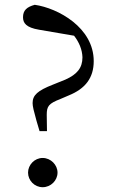

<svg xmlns="http://www.w3.org/2000/svg" viewBox="-20 -768 478 801"><path d="M158 -109C124 -109 97 -80 97 -48C97 -15 124 13 158 13C192 13 220 -15 220 -48C220 -80 192 -109 158 -109ZM289 -619C310 -592 323 -561 324 -529C324 -485 302 -458 253 -436L201 -415C137 -390 116 -371 116 -338C116 -324 121 -305 132 -265L145 -221H176L175 -289C175 -325 183 -336 232 -355L267 -370C336 -398 371 -443 371 -513C371 -653 222 -734 125 -748C92 -739 76 -725 76 -696C76 -672 89 -653 143 -644Z"/></svg>

Font: Source Han Serif AKR9
Style: Regular
Weight: 400
Designer: Ryoko NISHIZUKA 西塚涼子 (kana & ideographs); Frank Grießhammer (Latin, Greek & Cyrillic); Sandoll Communications 산돌커뮤니케이션, 
Foundry: Adobe Systems Incorporated
Version: Version 1.005;hotconv 1.0.107;makeotfexe 2.5.65593